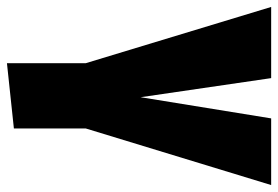

<svg xmlns="http://www.w3.org/2000/svg" viewBox="-159 -430 801 553"><g transform="rotate(90 241.5 -153.5)"><path d="M498 -534 335 0V207L147 227V0L-15 -534H190L245 -158L306 -534Z"/></g></svg>

Font: Fira Sans Condensed Black
Style: Regular
Weight: 900
Width: 3
Designer: Carrois Corporate & Edenspiekermann AG
Foundry: Carrois Corporate GbR & Edenspiekermann AG
Version: Version 4.203